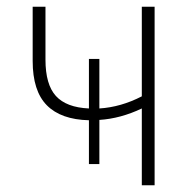

<svg xmlns="http://www.w3.org/2000/svg" viewBox="-20 -550 570 570"><path d="M244 -63V-193Q161 -195 119 -237.5Q77 -280 77 -369V-530H115V-373Q115 -299 146 -265Q177 -231 244 -228V-375H275V-228Q339 -232 401 -264V-530H439V0H401V-228Q338 -198 275 -194V-63Z"/></svg>

Font: Noto Sans Mono Condensed ExtraLight
Style: Regular
Weight: 200
Width: 3
Designer: Monotype Design Team
Foundry: Monotype Imaging Inc.
Version: Version 2.014; ttfautohint (v1.8.4.7-5d5b)